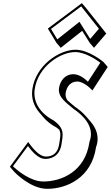

<svg xmlns="http://www.w3.org/2000/svg" viewBox="-20 -1157 707 1224"><path d="M461.8 -840C358.5 -840 208.4 -742 186.2 -588C178.3 -533.3 194.4 -482.3 230.8 -439.8L258 -408C278.9 -383.6 306.4 -362 339.9 -344.2C346.3 -339.5 352 -335.1 357 -330.8C371 -304.4 363.1 -279.2 357.5 -240C346.4 -163 294.4 -159 271.4 -159C242 -159 210.1 -188.9 187.9 -214.8C171 -234.6 159.8 -252 159.8 -252L43 -94L70.3 -62.2C70.3 -62.2 171.5 46.8 281.4 46.8C404 46.8 563.9 -22.2 592.3 -219.2C617 -285.4 592.8 -340.3 557.3 -381.9L530 -413.7C507.5 -440 480.5 -460.9 458.3 -476C440.9 -490.7 423.6 -504.5 409.1 -518.4C400.4 -532.3 396.1 -546.9 398.4 -563.2C404.9 -608.2 433 -637.2 471.7 -637.2C519.5 -637.2 569.1 -580.2 569.1 -580.2L666.7 -730.2L639.4 -762C639.4 -762 547.2 -840 461.8 -840ZM285 -975 339.9 -884 367.1 -852.2 503.9 -960.4 552 -884 579.2 -852.2 657.4 -943.2 529 -1105.2 501.8 -1137ZM305.1 -972.6 497.6 -1116.4 610.6 -973.7 555.1 -909.1 486.6 -1017.9 345.3 -906.1ZM459.6 -825C522.1 -825 595.3 -775.7 619.5 -757.3L540.7 -636.2C521.8 -654.1 487.2 -684 446.6 -684C398.2 -684 363.5 -645.5 356.2 -595C348 -537.7 402.6 -502.2 447.5 -464L448 -463.6L448.5 -463.2C506.2 -424 586.8 -350.6 550.9 -254.3L550.3 -252.7L550.1 -251C523.2 -64.4 373.9 0 256.3 0C172.3 0 87.7 -72.8 62.7 -97L158.2 -226.2C178.6 -198.9 220.6 -144 269.2 -144C294.4 -144 359.8 -151.8 372.5 -240C380.9 -298.4 394.2 -336.5 322.7 -388.5L322 -389L321.2 -389.5C232.3 -436.8 189.9 -509.4 201.2 -588C222 -732.7 364.2 -825 459.6 -825Z"/></svg>

Font: Blink
Style: 3DObl
Weight: 400
Designer: Mew Too
Foundry: Cannot Into Space Fonts
Version: Version 001.000